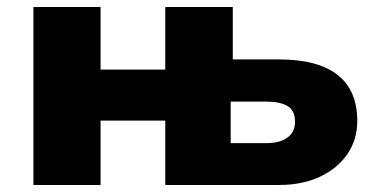

<svg xmlns="http://www.w3.org/2000/svg" viewBox="-20 -526 1082 546"><path d="M75 0V-506H266V-328H450V-506H642V-357H774Q884 -357 940 -313Q996 -269 996 -182Q996 -129 968 -88Q940 -47 890 -23.5Q840 0 774 0H450V-183H266V0ZM636 -119H739Q775 -119 797 -134.5Q819 -150 819 -180Q819 -212 797.5 -224.5Q776 -237 739 -237H636Z"/></svg>

Font: Nunito Sans 7pt Black
Style: Regular
Weight: 900
Designer: Vernon Adams
Foundry: Vernon Adams
Version: Version 3.101;gftools[0.9.27]